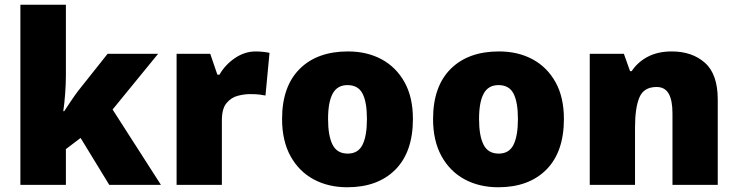

<svg xmlns="http://www.w3.org/2000/svg" viewBox="-20 -780 3112 810"><path d="M258 -461Q258 -427 255 -386Q252 -345 247 -311H251Q262 -328 279.5 -354Q297 -380 310 -397L434 -553H647L455 -318L659 0H441L320 -198L258 -151V0H66V-760H258Z M1059 -563Q1075 -563 1092 -561Q1109 -559 1117 -557L1100 -377Q1090 -379 1075.5 -381Q1061 -383 1035 -383Q1011 -383 983.5 -376Q956 -369 936 -345.5Q916 -322 916 -272V0H725V-553H867L897 -465H906Q929 -506 970.5 -534.5Q1012 -563 1059 -563Z M1722 -278Q1722 -139 1648 -64.5Q1574 10 1445 10Q1365 10 1303 -23.5Q1241 -57 1205.5 -121.5Q1170 -186 1170 -278Q1170 -415 1244 -489Q1318 -563 1448 -563Q1528 -563 1589.5 -530Q1651 -497 1686.5 -433.5Q1722 -370 1722 -278ZM1364 -278Q1364 -207 1383 -169.5Q1402 -132 1447 -132Q1491 -132 1509.5 -169.5Q1528 -207 1528 -278Q1528 -349 1509.5 -385Q1491 -421 1446 -421Q1403 -421 1383.5 -385Q1364 -349 1364 -278Z M2359 -278Q2359 -139 2285 -64.5Q2211 10 2082 10Q2002 10 1940 -23.5Q1878 -57 1842.5 -121.5Q1807 -186 1807 -278Q1807 -415 1881 -489Q1955 -563 2085 -563Q2165 -563 2226.5 -530Q2288 -497 2323.5 -433.5Q2359 -370 2359 -278ZM2001 -278Q2001 -207 2020 -169.5Q2039 -132 2084 -132Q2128 -132 2146.5 -169.5Q2165 -207 2165 -278Q2165 -349 2146.5 -385Q2128 -421 2083 -421Q2040 -421 2020.5 -385Q2001 -349 2001 -278Z M2814 -563Q2900 -563 2954 -515Q3008 -467 3008 -360V0H2817V-302Q2817 -357 2801 -385Q2785 -413 2750 -413Q2696 -413 2677.5 -369Q2659 -325 2659 -242V0H2468V-553H2612L2638 -480H2645Q2671 -519 2713.5 -541Q2756 -563 2814 -563Z"/></svg>

Font: Noto Sans Cherokee Black
Style: Regular
Weight: 900
Designer: Monotype Design Team
Foundry: Monotype Imaging Inc.
Version: Version 2.001; ttfautohint (v1.8.4.7-5d5b)